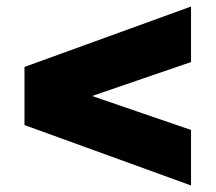

<svg xmlns="http://www.w3.org/2000/svg" viewBox="-20 -644 660 588"><path d="M565 -76 55 -261V-439L565 -624V-454L262 -350L565 -246Z"/></svg>

Font: Montserrat Thin Black
Style: Regular
Weight: 900
Version: Version 9.000